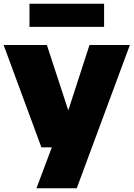

<svg xmlns="http://www.w3.org/2000/svg" viewBox="-26 -792 718 1032"><path d="M170 220 252.5 0 334.5 -178.5 455 -550H672L386.5 220ZM196.5 0 -6.5 -550H226L406 0ZM132.5 -647.5V-772H533.5V-647.5Z"/></svg>

Font: Encode Sans SemiExpanded Black
Style: Regular
Weight: 900
Width: 6
Designer: Multiple Designers
Foundry: Impallari Type
Version: Version 3.002